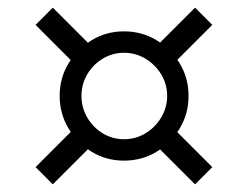

<svg xmlns="http://www.w3.org/2000/svg" viewBox="-20 -607 649 502"><path d="M304 -187Q258 -187 220 -210Q182 -233 159 -271.5Q136 -310 136 -356Q136 -403 159 -441Q182 -479 220 -502Q258 -525 304 -525Q351 -525 389 -502Q427 -479 450 -441Q473 -403 473 -356Q473 -310 450 -271.5Q427 -233 389 -210Q351 -187 304 -187ZM118 -125 73 -170 181 -278 226 -233ZM177 -438 73 -542 118 -587 222 -483ZM490 -125 384 -231 429 -276 535 -170ZM304 -243Q335 -243 360.5 -258.5Q386 -274 401.5 -300Q417 -326 417 -356Q417 -387 401.5 -412.5Q386 -438 360.5 -453.5Q335 -469 304 -469Q274 -469 248.5 -453.5Q223 -438 208 -412.5Q193 -387 193 -356Q193 -326 208 -300Q223 -274 248.5 -258.5Q274 -243 304 -243ZM429 -436 384 -481 490 -587 535 -542Z"/></svg>

Font: Exo Thin Medium
Style: Regular
Weight: 500
Version: Version 2.000